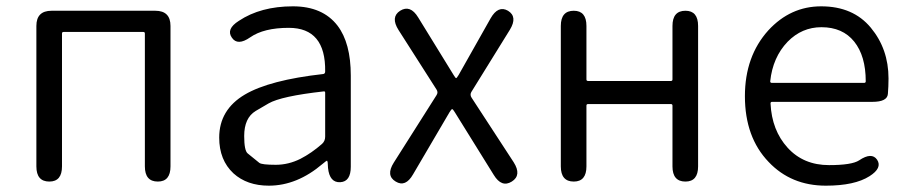

<svg xmlns="http://www.w3.org/2000/svg" viewBox="-20 -574 2871 607"><path d="M136 0Q95 0 95 -48V-492Q95 -540 143 -540H471Q519 -540 519 -492V-48Q519 0 479 0Q438 0 438 -48V-468Q438 -473 433 -473H181Q176 -473 176 -468V-48Q176 0 136 0Z M830 13Q761 13 718 -26Q673 -68 673 -139Q673 -227 754 -275Q832 -321 1002 -340Q1008 -341 1008 -348Q1010 -486 893 -486Q814 -486 771 -456Q731 -428 713 -455Q694 -482 735 -508Q804 -554 906 -554Q1000 -554 1047 -493Q1089 -438 1089 -335V-47Q1089 0 1056 2Q1022 4 1017 -43L1016 -60Q1015 -66 1013.5 -66Q1012 -66 1000 -56Q919 13 830 13ZM852 -53Q892 -53 930 -72Q965 -90 998 -119Q1008 -128 1008 -142V-281Q1008 -286 1003 -285Q869 -270 829 -247Q808 -235 788 -223Q752 -201 752 -144Q752 -98 763 -89Q781 -74 800 -59Q808 -53 852 -53Z M1231 0Q1199 -19 1225 -60L1360 -273Q1366 -282 1360 -291L1240 -479Q1214 -520 1245 -540Q1277 -560 1302 -519L1414 -337Q1420 -327 1422 -327Q1424 -327 1430 -337L1531 -516Q1555 -558 1586 -540Q1617 -521 1592 -480L1470 -283Q1465 -274 1471 -265L1604 -61Q1630 -20 1598 0Q1566 20 1541 -21L1418 -219Q1412 -229 1409.5 -229Q1407 -229 1401 -219L1286 -23Q1262 19 1231 0Z M1794 0Q1753 0 1753 -48V-492Q1753 -540 1794 -540Q1834 -540 1834 -492V-323Q1834 -318 1839 -318H2101Q2106 -318 2106 -323V-492Q2106 -540 2147 -540Q2187 -540 2187 -492V-48Q2187 0 2147 0Q2106 0 2106 -48V-240Q2106 -245 2101 -245H1839Q1834 -245 1834 -240V-48Q1834 0 1794 0Z M2591 13Q2481 13 2410 -62Q2335 -140 2335 -270Q2335 -396 2409 -478Q2479 -554 2576 -554Q2677 -554 2733 -486.5Q2789 -419 2789 -326Q2789 -301 2787 -277Q2785 -252 2738 -252H2421Q2416 -252 2416 -247Q2420 -162 2470 -107Q2520 -52 2601 -52Q2673 -52 2696 -67Q2736 -94 2753 -69Q2770 -43 2729 -17Q2682 13 2591 13ZM2415 -317Q2415 -312 2420 -312H2712Q2717 -312 2717 -317Q2717 -397 2680.5 -442.5Q2644 -488 2577 -488Q2515 -488 2470 -442Q2423 -393 2415 -317Z"/></svg>

Font: Resource Han Rounded JP Normal
Style: Regular
Weight: 350
Designer: Cyano Hao (round all glyphs); Ryoko NISHIZUKA 西塚涼子 (kana, bopomofo & ideographs); Paul D. Hunt (Latin, Greek & Cyrillic)
Foundry: Cyano Hao
Version: 0.990